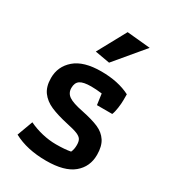

<svg xmlns="http://www.w3.org/2000/svg" viewBox="-174 -791 798 892"><g transform="rotate(30 225.0 -345.5)"><path d="M162 -547 245 -699 370 -687 241 -533ZM40 -31 71 -115Q104 -99 142 -90Q180 -81 217 -81Q264 -81 295 -87Q303 -103 303 -127Q303 -146 296.5 -156.5Q290 -167 272 -174.5Q254 -182 216 -190Q157 -203 120.5 -219Q84 -235 63.5 -263Q43 -291 43 -337Q43 -399 90 -439.5Q137 -480 231 -480Q322 -480 386 -447V-415Q386 -397 382.5 -372.5Q379 -348 373 -334H291L283 -392Q251 -396 225 -396Q183 -396 165.5 -384Q148 -372 148 -344Q148 -317 169.5 -302Q191 -287 247 -276Q305 -264 338 -249.5Q371 -235 389 -207.5Q407 -180 407 -134Q407 -70 360 -31Q313 8 215 8Q112 8 40 -31Z"/></g></svg>

Font: Athiti SemiBold
Style: Regular
Weight: 600
Designer: CadsonDemak Team
Foundry: CadsonDemak
Version: Version 1.032